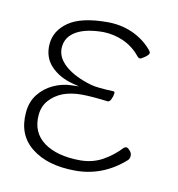

<svg xmlns="http://www.w3.org/2000/svg" viewBox="-107 -801 841 907"><g transform="rotate(15 313.5 -348.0)"><path d="M127 -33Q46 -86 46 -196Q46 -248 71 -286Q96 -324 136 -347Q176 -370 221 -375L256 -379L221 -385Q157 -396 113 -435Q70 -474 70 -538Q70 -602 126 -649Q183 -696 306 -707Q371 -713 427.5 -694Q484 -675 525 -636Q540 -623 538 -615Q536 -607 520.5 -594Q505 -581 499 -581Q492 -581 484 -590Q448 -627 399 -644Q351 -660 303 -657Q221 -650 176 -620Q130 -589 130 -538.5Q130 -488 180 -452Q228 -417 310 -401Q339 -395 420 -399Q426 -399 426 -390Q426 -377 420 -361Q415 -347 405 -346Q327 -349 279 -345Q230 -341 191 -323Q153 -304 130 -273Q107 -242 107 -200Q107 -115 174 -74Q241 -34 350 -43Q410 -48 456 -79Q502 -110 536 -154Q541 -158 547 -159Q553 -160 565 -149Q577 -138 577 -124Q577 -111 570 -103Q474 -1 341 10Q208 21 127 -33ZM420 -399Z"/></g></svg>

Font: LXGW WenKai TC Light
Style: Regular
Weight: 300
Designer: LXGW / Fontworks Inc.
Foundry: LXGW / Fontworks Inc.
Version: Version 1.330